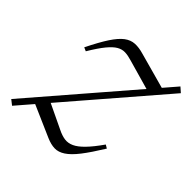

<svg xmlns="http://www.w3.org/2000/svg" viewBox="-136 -551 664 664"><g transform="rotate(45 196.0 -219.5)"><path d="M-3.5 -4.5 379.5 -449 397 -433.5 15 10ZM62 -303.5 48.5 -309.5Q72.5 -358 91.2 -386.5Q110 -415 127.2 -428Q144.5 -441 163.8 -442Q183 -443 206.5 -436L353.5 -395.5L316 -356L193 -391Q175 -396.5 160.5 -397Q146 -397.5 132 -389.5Q118 -381.5 101.2 -361.2Q84.5 -341 62 -303.5ZM183 0 54 -56.5 92 -96.5 191.5 -49Q210.5 -39.5 226.8 -37.2Q243 -35 259.5 -42.5Q276 -50 295.2 -69.8Q314.5 -89.5 339 -124.5L351.5 -117Q322.5 -70 300.8 -42Q279 -14 260.2 -1.8Q241.5 10.5 223.2 10Q205 9.5 183 0Z"/></g></svg>

Font: Newsreader 24pt Light
Style: Italic
Weight: 300
Italic angle: -17°
Designer: Hugues Gentile
Foundry: Production Type
Version: Version 1.003